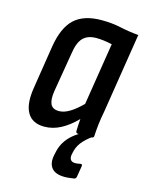

<svg xmlns="http://www.w3.org/2000/svg" viewBox="-107 -564 629 825"><g transform="rotate(15 207.5 -152.0)"><path d="M121 8Q67 8 45 -31Q23 -70 36 -146L65 -331Q79 -420 121 -459Q163 -498 242 -498Q289 -498 327 -489.5Q365 -481 410 -477L354 -123Q347 -87 344 -59.5Q341 -32 340 -10Q340 0 329 0H270Q260 0 260 -10Q260 -23 261 -36.5Q262 -50 263 -64Q230 -30 194.5 -11Q159 8 121 8ZM165 -73Q187 -73 212 -88Q237 -103 266 -132L310 -409Q294 -413 275 -415.5Q256 -418 240 -418Q201 -418 180.5 -396.5Q160 -375 153 -324L124 -151Q118 -113 127 -93Q136 -73 165 -73ZM262 194Q221 194 204 173.5Q187 153 194 117L197 103Q205 62 233.5 31.5Q262 1 316 -22L336 -5Q305 17 289 38Q273 59 268 86L266 96Q263 125 291 125Q297 125 302 124Q307 123 312 122Q323 120 321 131L313 179Q312 188 303 190Q293 191 283.5 192.5Q274 194 262 194Z"/></g></svg>

Font: Sofia Sans Condensed SemiBold
Style: Italic
Weight: 600
Italic angle: -9°
Version: Version 4.100